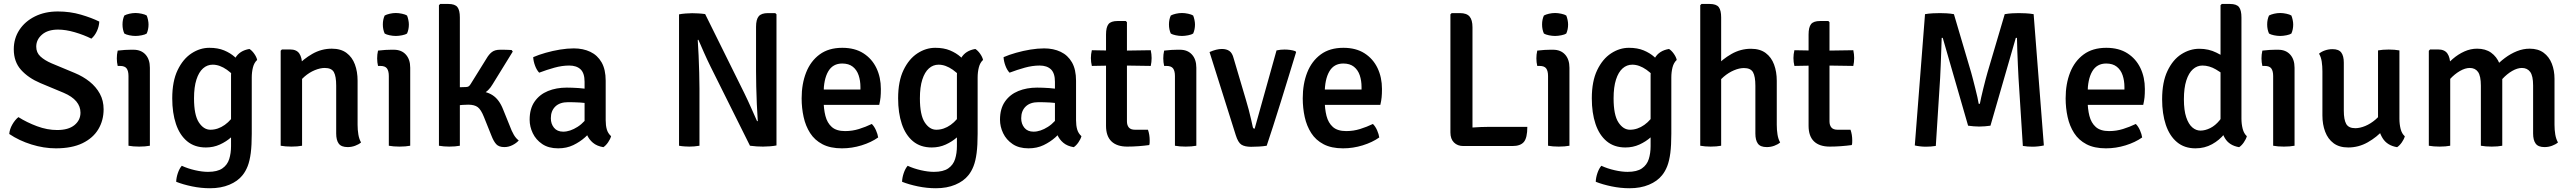

<svg xmlns="http://www.w3.org/2000/svg" viewBox="-20 -756 13343 996"><path d="M28 -61Q30 -86 44 -110.2Q58 -134.5 75.5 -148.5Q119 -121 172 -101.2Q225 -81.5 276.5 -81.5Q335 -81.5 366.2 -107Q397.5 -132.5 397.5 -171.5Q397.5 -204 375.8 -230Q354 -256 310.5 -274.5L189.5 -325Q127 -351.5 89.2 -393.5Q51.5 -435.5 51.5 -500.5Q51.5 -556.5 80.5 -600.8Q109.5 -645 161.2 -670.8Q213 -696.5 280 -696.5Q343.5 -696.5 399.8 -680Q456 -663.5 495 -644Q494 -619.5 483 -595.2Q472 -571 454 -555.5Q415 -575 367.8 -588.8Q320.5 -602.5 281.5 -602.5Q228 -602.5 198 -576.5Q168 -550.5 168 -514Q168 -483 189.8 -463Q211.5 -443 247.5 -427.5L367.5 -377.5Q411 -359.5 444.8 -332.5Q478.5 -305.5 498 -269.8Q517.5 -234 517.5 -189Q517.5 -131.5 490.2 -85.8Q463 -40 408 -13.2Q353 13.5 269.5 13.5Q207.5 13.5 143.2 -6.5Q79 -26.5 28 -61Z M757.5 0Q733.5 4.5 702 4.5Q670.5 4.5 646.5 0V-361.5Q646.5 -387.5 637 -400.8Q627.5 -414 602.5 -414H590.5Q586 -433 586 -453Q586 -462.5 587 -472.8Q588 -483 590.5 -493.5Q610 -496 628 -497Q646 -498 657.5 -498H672.5Q712 -498 734.8 -473Q757.5 -448 757.5 -404.5ZM615.5 -629Q615.5 -655 625 -675.5Q635 -681 651.2 -684.8Q667.5 -688.5 683 -688.5Q697.5 -688.5 715 -684.8Q732.5 -681 741 -675.5Q745 -666 747.8 -653Q750.5 -640 750.5 -629Q750.5 -603 741 -582Q733 -576.5 715.2 -573Q697.5 -569.5 683 -569.5Q667.5 -569.5 650.8 -573Q634 -576.5 625 -582Q615.5 -603 615.5 -629Z M1314 -445Q1298.5 -431 1292.2 -406.5Q1286 -382 1286 -353.5V-62Q1286 -2.5 1280.8 38Q1275.5 78.5 1264.8 106Q1254 133.5 1238 153Q1213.5 184 1170 202.2Q1126.5 220.5 1069.5 220.5Q1023 220.5 976 210.8Q929 201 894 187Q894.5 166 902.5 142.2Q910.5 118.5 923 104Q954.5 118.5 991.8 127Q1029 135.5 1059 135.5Q1107.5 135.5 1133.5 117.5Q1159.5 99.5 1169 69.2Q1178.5 39 1178.5 2V-367.5Q1178.5 -417.5 1200.8 -455.5Q1223 -493.5 1274 -502Q1287 -494 1299 -477Q1311 -460 1314 -445ZM873.5 -246Q873.5 -334.5 901.5 -392.5Q929.5 -450.5 973.5 -479.2Q1017.5 -508 1066 -508Q1110.5 -508 1142.8 -494.5Q1175 -481 1198 -460.5Q1221 -440 1237.5 -418.5L1221.5 -324.5Q1195 -367.5 1157.2 -394Q1119.5 -420.5 1083.5 -420.5Q1055 -420.5 1033.2 -401.2Q1011.5 -382 999 -343.2Q986.5 -304.5 986.5 -246Q986.5 -159.5 1011.5 -121.2Q1036.5 -83 1071.5 -83Q1110.5 -83 1146 -108.2Q1181.5 -133.5 1202 -174L1218.5 -90Q1204.5 -66.5 1179.2 -44Q1154 -21.5 1120.5 -6.2Q1087 9 1048 9Q989.5 9 950.8 -23.2Q912 -55.5 892.8 -112.8Q873.5 -170 873.5 -246Z M1484.5 -499.5Q1518.5 -499.5 1532.8 -478.2Q1547 -457 1547 -420V0Q1523.5 4.5 1492 4.5Q1460.5 4.5 1436 0V-493L1442.5 -499.5ZM1835 -108.5Q1835 -82 1839 -58.2Q1843 -34.5 1853 -17Q1840.5 -6.5 1822 0.2Q1803.5 7 1783.5 7Q1750.5 7 1737.2 -11Q1724 -29 1724 -63.5V-312Q1724 -360 1712 -381.8Q1700 -403.5 1664.5 -403.5Q1641 -403.5 1613 -392Q1585 -380.5 1560 -359Q1535 -337.5 1519 -307V-411.5Q1553 -449.5 1600.2 -476.5Q1647.5 -503.5 1701.5 -503.5Q1748 -503.5 1777.5 -481.5Q1807 -459.5 1821 -422Q1835 -384.5 1835 -337.5Z M2108 0Q2084 4.5 2052.5 4.5Q2021 4.5 1997 0V-361.5Q1997 -387.5 1987.5 -400.8Q1978 -414 1953 -414H1941Q1936.5 -433 1936.5 -453Q1936.5 -462.5 1937.5 -472.8Q1938.5 -483 1941 -493.5Q1960.5 -496 1978.5 -497Q1996.5 -498 2008 -498H2023Q2062.5 -498 2085.2 -473Q2108 -448 2108 -404.5ZM1966 -629Q1966 -655 1975.5 -675.5Q1985.5 -681 2001.8 -684.8Q2018 -688.5 2033.5 -688.5Q2048 -688.5 2065.5 -684.8Q2083 -681 2091.5 -675.5Q2095.5 -666 2098.2 -653Q2101 -640 2101 -629Q2101 -603 2091.5 -582Q2083.5 -576.5 2065.8 -573Q2048 -569.5 2033.5 -569.5Q2018 -569.5 2001.2 -573Q1984.5 -576.5 1975.5 -582Q1966 -603 1966 -629Z M2365.5 0Q2342 4.5 2310.5 4.5Q2281.5 4.5 2257 0V-729L2263.5 -735.5H2305.5Q2340.5 -735.5 2353 -719Q2365.5 -702.5 2365.5 -665.5ZM2623 -106.5Q2634.5 -75 2645.8 -56.2Q2657 -37.5 2671 -27.5Q2659 -13.5 2638.5 -3.2Q2618 7 2596.5 7Q2568 7 2554.2 -8Q2540.5 -23 2529 -53L2490.5 -149Q2475.5 -187 2458.5 -200Q2441.5 -213 2409 -213Q2394 -213 2378.8 -211.8Q2363.5 -210.5 2346 -208.5L2309.5 -205V-284.5H2446.5Q2501 -284.5 2535.5 -262Q2570 -239.5 2590 -188ZM2535.5 -319Q2515 -283.5 2482.8 -267.2Q2450.5 -251 2404.5 -251H2321V-302L2396.5 -304.5Q2405.5 -304.5 2411 -308Q2416.5 -311.5 2421.5 -320L2503.5 -452Q2516.5 -474.5 2532 -486.2Q2547.5 -498 2574 -498Q2591 -498 2604.8 -497.8Q2618.5 -497.5 2634 -496.5L2640 -488.5Z M2727.5 -135Q2727.5 -192 2753.2 -229Q2779 -266 2822.5 -283.8Q2866 -301.5 2920 -301.5Q2947 -301.5 2982.2 -299.2Q3017.5 -297 3047.5 -290V-216.5Q3021.5 -222.5 2988.5 -224.2Q2955.5 -226 2927.5 -226Q2884 -226 2860.8 -203.5Q2837.5 -181 2837.5 -142.5Q2837.5 -113.5 2854 -93.2Q2870.5 -73 2901.5 -73Q2937 -73 2976.2 -98Q3015.5 -123 3042.5 -170.5L3059 -88.5Q3041 -67 3014.8 -43.5Q2988.5 -20 2953.8 -3.2Q2919 13.5 2875.5 13.5Q2825.5 13.5 2792.8 -8.8Q2760 -31 2743.8 -65Q2727.5 -99 2727.5 -135ZM3150 -49.5Q3146 -34.5 3134.5 -17.8Q3123 -1 3110 7.5Q3076.5 2 3055.8 -15.5Q3035 -33 3024.8 -57.2Q3014.5 -81.5 3012.5 -108V-331.5Q3012.5 -376.5 2991.8 -396.2Q2971 -416 2933 -416Q2896 -416 2856.2 -405Q2816.5 -394 2777 -379Q2764 -392.5 2755.5 -415.5Q2747 -438.5 2746 -459.5Q2774.5 -472 2810.8 -482.2Q2847 -492.5 2885 -498.8Q2923 -505 2956.5 -505Q3005 -505 3042.2 -487.2Q3079.5 -469.5 3100.8 -432.5Q3122 -395.5 3122 -337V-132.5Q3122 -105 3127.8 -84.8Q3133.5 -64.5 3150 -49.5Z M3502.5 -681.5Q3516 -684.5 3537 -686Q3558 -687.5 3570.5 -687.5Q3583.5 -687.5 3602.2 -686.5Q3621 -685.5 3638 -683L3608.5 -550.5L3599.5 -549Q3602 -513 3604 -468.5Q3606 -424 3607.2 -378.8Q3608.5 -333.5 3608.5 -296V0Q3594.5 2.5 3581 3.5Q3567.5 4.5 3556 4.5Q3545.5 4.5 3530.8 3.5Q3516 2.5 3502.5 0ZM3666 -410.5Q3647.5 -448 3632 -483.2Q3616.5 -518.5 3603 -549.5L3550 -613.5L3638 -683L3841 -273Q3860.5 -233 3877.2 -195.2Q3894 -157.5 3907.5 -127L3964.5 -67L3870.5 0ZM4008 -682V-1.5Q3994 1.5 3973.8 3Q3953.5 4.5 3938.5 4.5Q3924 4.5 3906 3.5Q3888 2.5 3870.5 0L3902 -126.5L3911 -128Q3908 -169 3906 -215.8Q3904 -262.5 3903 -307Q3902 -351.5 3902 -386V-617Q3902 -655 3915.8 -671.5Q3929.5 -688 3964 -688H4001.5Z M4208 -212V-291.5H4443.5V-304.5Q4443.5 -337.5 4434.2 -365.2Q4425 -393 4404 -409.8Q4383 -426.5 4349 -426.5Q4300 -426.5 4276.2 -385.2Q4252.5 -344 4252.5 -271V-237Q4252.5 -191.5 4261.8 -155Q4271 -118.5 4295 -97.2Q4319 -76 4364 -76Q4401.5 -76 4436 -86.8Q4470.5 -97.5 4502.5 -113Q4515.5 -100 4524.2 -80Q4533 -60 4535.5 -43Q4499.5 -17.5 4449.5 -2Q4399.5 13.5 4347.5 13.5Q4287 13.5 4246.5 -7.8Q4206 -29 4182.5 -65.8Q4159 -102.5 4148.8 -149Q4138.5 -195.5 4138.5 -246Q4138.5 -321 4161.8 -380Q4185 -439 4231.8 -473.5Q4278.5 -508 4349.5 -508Q4414.5 -508 4459 -479.5Q4503.5 -451 4526.5 -402.8Q4549.5 -354.5 4549.5 -294.5Q4549.5 -269 4547.8 -251.2Q4546 -233.5 4541 -212Z M5079.5 -445Q5064 -431 5057.8 -406.5Q5051.5 -382 5051.5 -353.5V-62Q5051.5 -2.5 5046.2 38Q5041 78.5 5030.2 106Q5019.5 133.5 5003.5 153Q4979 184 4935.5 202.2Q4892 220.5 4835 220.5Q4788.5 220.5 4741.5 210.8Q4694.5 201 4659.5 187Q4660 166 4668 142.2Q4676 118.5 4688.5 104Q4720 118.5 4757.2 127Q4794.5 135.5 4824.5 135.5Q4873 135.5 4899 117.5Q4925 99.5 4934.5 69.2Q4944 39 4944 2V-367.5Q4944 -417.5 4966.2 -455.5Q4988.5 -493.5 5039.5 -502Q5052.5 -494 5064.5 -477Q5076.5 -460 5079.5 -445ZM4639 -246Q4639 -334.5 4667 -392.5Q4695 -450.5 4739 -479.2Q4783 -508 4831.5 -508Q4876 -508 4908.2 -494.5Q4940.5 -481 4963.5 -460.5Q4986.5 -440 5003 -418.5L4987 -324.5Q4960.5 -367.5 4922.8 -394Q4885 -420.5 4849 -420.5Q4820.5 -420.5 4798.8 -401.2Q4777 -382 4764.5 -343.2Q4752 -304.5 4752 -246Q4752 -159.5 4777 -121.2Q4802 -83 4837 -83Q4876 -83 4911.5 -108.2Q4947 -133.5 4967.5 -174L4984 -90Q4970 -66.5 4944.8 -44Q4919.5 -21.5 4886 -6.2Q4852.5 9 4813.5 9Q4755 9 4716.2 -23.2Q4677.5 -55.5 4658.2 -112.8Q4639 -170 4639 -246Z M5167.5 -135Q5167.5 -192 5193.2 -229Q5219 -266 5262.5 -283.8Q5306 -301.5 5360 -301.5Q5387 -301.5 5422.2 -299.2Q5457.5 -297 5487.5 -290V-216.5Q5461.5 -222.5 5428.5 -224.2Q5395.5 -226 5367.5 -226Q5324 -226 5300.8 -203.5Q5277.5 -181 5277.5 -142.5Q5277.5 -113.5 5294 -93.2Q5310.5 -73 5341.5 -73Q5377 -73 5416.2 -98Q5455.5 -123 5482.5 -170.5L5499 -88.5Q5481 -67 5454.8 -43.5Q5428.5 -20 5393.8 -3.2Q5359 13.5 5315.5 13.5Q5265.5 13.5 5232.8 -8.8Q5200 -31 5183.8 -65Q5167.5 -99 5167.5 -135ZM5590 -49.5Q5586 -34.5 5574.5 -17.8Q5563 -1 5550 7.5Q5516.5 2 5495.8 -15.5Q5475 -33 5464.8 -57.2Q5454.5 -81.5 5452.5 -108V-331.5Q5452.5 -376.5 5431.8 -396.2Q5411 -416 5373 -416Q5336 -416 5296.2 -405Q5256.5 -394 5217 -379Q5204 -392.5 5195.5 -415.5Q5187 -438.5 5186 -459.5Q5214.5 -472 5250.8 -482.2Q5287 -492.5 5325 -498.8Q5363 -505 5396.5 -505Q5445 -505 5482.2 -487.2Q5519.5 -469.5 5540.8 -432.5Q5562 -395.5 5562 -337V-132.5Q5562 -105 5567.8 -84.8Q5573.5 -64.5 5590 -49.5Z M5717.5 -577Q5717.5 -614.5 5730.2 -630.8Q5743 -647 5777.5 -647H5820L5826 -641V-126.5Q5826 -106.5 5835.8 -94.8Q5845.5 -83 5868 -83H5935Q5944 -57.5 5944 -27.5Q5944 -21.5 5943.8 -15Q5943.5 -8.5 5941.5 -3.5Q5916.5 0 5886.8 2.2Q5857 4.5 5827.5 4.5Q5774 4.5 5745.8 -22.5Q5717.5 -49.5 5717.5 -103.5ZM5949.5 -495.5Q5954 -474.5 5954 -455Q5954 -434 5949.5 -414L5782.5 -416.5L5644 -414Q5639 -434 5639 -455Q5639 -474.5 5644 -495.5L5784 -493Z M6186 0Q6162 4.5 6130.5 4.5Q6099 4.5 6075 0V-361.5Q6075 -387.5 6065.5 -400.8Q6056 -414 6031 -414H6019Q6014.5 -433 6014.5 -453Q6014.5 -462.5 6015.5 -472.8Q6016.5 -483 6019 -493.5Q6038.5 -496 6056.5 -497Q6074.5 -498 6086 -498H6101Q6140.5 -498 6163.2 -473Q6186 -448 6186 -404.5ZM6044 -629Q6044 -655 6053.5 -675.5Q6063.5 -681 6079.8 -684.8Q6096 -688.5 6111.5 -688.5Q6126 -688.5 6143.5 -684.8Q6161 -681 6169.5 -675.5Q6173.5 -666 6176.2 -653Q6179 -640 6179 -629Q6179 -603 6169.5 -582Q6161.5 -576.5 6143.8 -573Q6126 -569.5 6111.5 -569.5Q6096 -569.5 6079.2 -573Q6062.5 -576.5 6053.5 -582Q6044 -603 6044 -629Z M6602 -494.5Q6612.5 -497 6623 -498Q6633.5 -499 6643.5 -499Q6658 -499 6672.8 -497Q6687.5 -495 6700 -490.5L6703.5 -485.5Q6686 -428.5 6665.5 -361.5Q6645 -294.5 6624 -227Q6603 -159.5 6584 -100.5Q6565 -41.5 6551 0Q6533 3 6511.8 4.2Q6490.5 5.5 6470 5.5Q6437.5 5.5 6420 -5.5Q6402.5 -16.5 6390.5 -55L6254.5 -486Q6272.5 -494 6288.5 -498Q6304.5 -502 6318.5 -502Q6342.5 -502 6357.5 -491.5Q6372.5 -481 6379.5 -453.5L6443 -239Q6450.5 -215 6457.5 -187.8Q6464.5 -160.5 6470.2 -136.2Q6476 -112 6479 -96.5Q6481 -88.5 6488.5 -88.5Z M6807.5 -212V-291.5H7043V-304.5Q7043 -337.5 7033.8 -365.2Q7024.5 -393 7003.5 -409.8Q6982.5 -426.5 6948.5 -426.5Q6899.5 -426.5 6875.8 -385.2Q6852 -344 6852 -271V-237Q6852 -191.5 6861.2 -155Q6870.5 -118.5 6894.5 -97.2Q6918.5 -76 6963.5 -76Q7001 -76 7035.5 -86.8Q7070 -97.5 7102 -113Q7115 -100 7123.8 -80Q7132.5 -60 7135 -43Q7099 -17.5 7049 -2Q6999 13.5 6947 13.5Q6886.5 13.5 6846 -7.8Q6805.5 -29 6782 -65.8Q6758.5 -102.5 6748.2 -149Q6738 -195.5 6738 -246Q6738 -321 6761.2 -380Q6784.5 -439 6831.2 -473.5Q6878 -508 6949 -508Q7014 -508 7058.5 -479.5Q7103 -451 7126 -402.8Q7149 -354.5 7149 -294.5Q7149 -269 7147.2 -251.2Q7145.5 -233.5 7140.5 -212Z M7618.5 1.5H7570.5Q7541 1.5 7522.5 -16.8Q7504 -35 7504 -69V-681.5L7510.5 -688H7553.5Q7588.5 -688 7603.5 -670.2Q7618.5 -652.5 7618.5 -614.5ZM7903 -98Q7903 -41 7885.2 -19.8Q7867.5 1.5 7826 1.5H7570.5L7511 -82.5Q7560 -90.5 7612.5 -94.2Q7665 -98 7708 -98Z M8121.5 0Q8097.5 4.5 8066 4.5Q8034.5 4.5 8010.5 0V-361.5Q8010.5 -387.5 8001 -400.8Q7991.5 -414 7966.5 -414H7954.5Q7950 -433 7950 -453Q7950 -462.5 7951 -472.8Q7952 -483 7954.5 -493.5Q7974 -496 7992 -497Q8010 -498 8021.5 -498H8036.5Q8076 -498 8098.8 -473Q8121.5 -448 8121.5 -404.5ZM7979.5 -629Q7979.5 -655 7989 -675.5Q7999 -681 8015.2 -684.8Q8031.5 -688.5 8047 -688.5Q8061.5 -688.5 8079 -684.8Q8096.5 -681 8105 -675.5Q8109 -666 8111.8 -653Q8114.5 -640 8114.5 -629Q8114.5 -603 8105 -582Q8097 -576.5 8079.2 -573Q8061.5 -569.5 8047 -569.5Q8031.5 -569.5 8014.8 -573Q7998 -576.5 7989 -582Q7979.5 -603 7979.5 -629Z M8678 -445Q8662.5 -431 8656.2 -406.5Q8650 -382 8650 -353.5V-62Q8650 -2.5 8644.8 38Q8639.5 78.5 8628.8 106Q8618 133.5 8602 153Q8577.5 184 8534 202.2Q8490.5 220.5 8433.5 220.5Q8387 220.5 8340 210.8Q8293 201 8258 187Q8258.5 166 8266.5 142.2Q8274.5 118.5 8287 104Q8318.5 118.5 8355.8 127Q8393 135.5 8423 135.5Q8471.5 135.5 8497.5 117.5Q8523.5 99.5 8533 69.2Q8542.5 39 8542.5 2V-367.5Q8542.5 -417.5 8564.8 -455.5Q8587 -493.5 8638 -502Q8651 -494 8663 -477Q8675 -460 8678 -445ZM8237.5 -246Q8237.5 -334.5 8265.5 -392.5Q8293.5 -450.5 8337.5 -479.2Q8381.5 -508 8430 -508Q8474.5 -508 8506.8 -494.5Q8539 -481 8562 -460.5Q8585 -440 8601.5 -418.5L8585.5 -324.5Q8559 -367.5 8521.2 -394Q8483.5 -420.5 8447.5 -420.5Q8419 -420.5 8397.2 -401.2Q8375.5 -382 8363 -343.2Q8350.5 -304.5 8350.5 -246Q8350.5 -159.5 8375.5 -121.2Q8400.5 -83 8435.5 -83Q8474.5 -83 8510 -108.2Q8545.5 -133.5 8566 -174L8582.5 -90Q8568.5 -66.5 8543.2 -44Q8518 -21.5 8484.5 -6.2Q8451 9 8412 9Q8353.5 9 8314.8 -23.2Q8276 -55.5 8256.8 -112.8Q8237.5 -170 8237.5 -246Z M8908.5 0Q8885 4.5 8853.5 4.5Q8825 4.5 8800 0V-729L8806.5 -735.5H8848.5Q8883.5 -735.5 8896 -719Q8908.5 -702.5 8908.5 -665.5ZM9197 -108.5Q9197 -82 9200.8 -58.2Q9204.5 -34.5 9214.5 -17Q9202.5 -6.5 9184 0.2Q9165.5 7 9145 7Q9112 7 9099 -11Q9086 -29 9086 -63.5V-311Q9086 -359.5 9073.8 -381.2Q9061.5 -403 9026.5 -403Q9002.5 -403 8974.8 -391.2Q8947 -379.5 8921.8 -358Q8896.5 -336.5 8881 -306.5V-411Q8914.5 -449 8962 -476Q9009.5 -503 9063 -503Q9110 -503 9139.5 -481Q9169 -459 9183 -421.2Q9197 -383.5 9197 -336.5Z M9362 -577Q9362 -614.5 9374.8 -630.8Q9387.5 -647 9422 -647H9464.5L9470.5 -641V-126.5Q9470.5 -106.5 9480.2 -94.8Q9490 -83 9512.5 -83H9579.5Q9588.5 -57.5 9588.5 -27.5Q9588.5 -21.5 9588.2 -15Q9588 -8.5 9586 -3.5Q9561 0 9531.2 2.2Q9501.5 4.5 9472 4.5Q9418.5 4.5 9390.2 -22.5Q9362 -49.5 9362 -103.5ZM9594 -495.5Q9598.5 -474.5 9598.5 -455Q9598.5 -434 9594 -414L9427 -416.5L9288.5 -414Q9283.5 -434 9283.5 -455Q9283.5 -474.5 9288.5 -495.5L9428.5 -493Z M9966 -682.5Q9985 -686 10007.2 -687Q10029.5 -688 10043.5 -688Q10057.5 -688 10077.2 -687Q10097 -686 10116 -682.5L10205.5 -379.5Q10209 -368 10214.5 -346Q10220 -324 10226.5 -298.8Q10233 -273.5 10238 -251.2Q10243 -229 10244.5 -217.5H10250.5Q10252.5 -229 10257.5 -251.2Q10262.5 -273.5 10268.8 -298.8Q10275 -324 10280.8 -346Q10286.5 -368 10290 -379.5L10379.5 -682.5Q10399.5 -686 10418.8 -687Q10438 -688 10452 -688Q10466 -688 10487.8 -687Q10509.5 -686 10529.5 -682.5L10582.5 -1.5Q10570 1.5 10554 3.2Q10538 5 10524 5Q10511 5 10498.5 4Q10486 3 10473.5 1L10451 -352Q10449.5 -380.5 10447.8 -417.5Q10446 -454.5 10444.8 -492Q10443.5 -529.5 10443 -559.5H10437L10305.5 -104Q10293 -102 10276.5 -100.8Q10260 -99.5 10247 -99.5Q10235 -99.5 10218.5 -100.8Q10202 -102 10189.5 -104L10058 -559.5H10052.5Q10051.5 -529.5 10050.2 -492Q10049 -454.5 10047.5 -417.5Q10046 -380.5 10044.5 -352L10022 1Q10009.5 3 9996.5 4Q9983.5 5 9970 5Q9956 5 9940.5 3.2Q9925 1.5 9913 -1.5Z M10765 -212V-291.5H11000.5V-304.5Q11000.5 -337.5 10991.2 -365.2Q10982 -393 10961 -409.8Q10940 -426.5 10906 -426.5Q10857 -426.5 10833.2 -385.2Q10809.5 -344 10809.5 -271V-237Q10809.5 -191.5 10818.8 -155Q10828 -118.5 10852 -97.2Q10876 -76 10921 -76Q10958.5 -76 10993 -86.8Q11027.5 -97.5 11059.5 -113Q11072.5 -100 11081.2 -80Q11090 -60 11092.5 -43Q11056.5 -17.5 11006.5 -2Q10956.5 13.5 10904.5 13.5Q10844 13.5 10803.5 -7.8Q10763 -29 10739.5 -65.8Q10716 -102.5 10705.8 -149Q10695.5 -195.5 10695.5 -246Q10695.5 -321 10718.8 -380Q10742 -439 10788.8 -473.5Q10835.5 -508 10906.5 -508Q10971.5 -508 11016 -479.5Q11060.5 -451 11083.5 -402.8Q11106.5 -354.5 11106.5 -294.5Q11106.5 -269 11104.8 -251.2Q11103 -233.5 11098 -212Z M11607.5 -141Q11607.5 -113 11613.8 -88.2Q11620 -63.5 11635.5 -49.5Q11631.5 -34.5 11620 -17.8Q11608.5 -1 11595.5 7.5Q11544.5 -1 11521.8 -39Q11499 -77 11499 -127V-729L11505.5 -735.5H11547.5Q11582.5 -735.5 11595 -719Q11607.5 -702.5 11607.5 -665.5ZM11196 -241Q11196 -330 11223.8 -388.2Q11251.5 -446.5 11295.8 -474.8Q11340 -503 11389 -503Q11437.5 -503 11477.5 -483Q11517.5 -463 11552 -438.5L11538.5 -353Q11509.5 -375.5 11475 -395.8Q11440.5 -416 11405 -416Q11377.5 -416 11355.8 -396.8Q11334 -377.5 11321.5 -338.5Q11309 -299.5 11309 -241Q11309 -183.5 11321 -147.8Q11333 -112 11352.5 -95.2Q11372 -78.5 11395 -78.5Q11419 -78.5 11445.5 -91.5Q11472 -104.5 11495 -132.8Q11518 -161 11531 -207.5L11554 -129Q11545.5 -94.5 11519.5 -61.8Q11493.5 -29 11455 -7.8Q11416.5 13.5 11369 13.5Q11311.5 13.5 11273 -18.8Q11234.5 -51 11215.2 -108.5Q11196 -166 11196 -241Z M11883 0Q11859 4.5 11827.5 4.5Q11796 4.5 11772 0V-361.5Q11772 -387.5 11762.5 -400.8Q11753 -414 11728 -414H11716Q11711.5 -433 11711.5 -453Q11711.5 -462.5 11712.5 -472.8Q11713.5 -483 11716 -493.5Q11735.5 -496 11753.5 -497Q11771.5 -498 11783 -498H11798Q11837.5 -498 11860.2 -473Q11883 -448 11883 -404.5ZM11741 -629Q11741 -655 11750.5 -675.5Q11760.5 -681 11776.8 -684.8Q11793 -688.5 11808.5 -688.5Q11823 -688.5 11840.5 -684.8Q11858 -681 11866.5 -675.5Q11870.5 -666 11873.2 -653Q11876 -640 11876 -629Q11876 -603 11866.5 -582Q11858.5 -576.5 11840.8 -573Q11823 -569.5 11808.5 -569.5Q11793 -569.5 11776.2 -573Q11759.5 -576.5 11750.5 -582Q11741 -603 11741 -629Z M12427 -140Q12427 -112 12433.2 -87.2Q12439.5 -62.5 12455 -49Q12451 -34 12439.5 -17.5Q12428 -1 12415 7.5Q12363.5 -1 12339.8 -39.2Q12316 -77.5 12316 -128V-494.5Q12339.5 -499 12371.5 -499Q12402.5 -499 12427 -494.5ZM12027.5 -386Q12027.5 -412.5 12024 -436.2Q12020.5 -460 12010 -477.5Q12022 -488 12040.8 -494.5Q12059.5 -501 12080 -501Q12112.5 -501 12125.5 -483.2Q12138.5 -465.5 12138.5 -431V-182.5Q12138.5 -135 12151 -113Q12163.5 -91 12198 -91Q12222 -91 12249.8 -102.5Q12277.5 -114 12303 -135.8Q12328.5 -157.5 12344 -187.5V-83Q12310.5 -45 12263 -18Q12215.5 9 12161.5 9Q12115 9 12085.5 -13Q12056 -35 12041.8 -72.8Q12027.5 -110.5 12027.5 -157Z M12627.5 -499.5Q12661.5 -499.5 12676 -478.2Q12690.5 -457 12690.5 -420V0Q12667 4.5 12635.5 4.5Q12604 4.5 12579.5 0V-492.5L12586 -499.5ZM12849.5 -311.5Q12849.5 -362 12834.8 -382.8Q12820 -403.5 12792 -403.5Q12768 -403.5 12740.5 -387.5Q12713 -371.5 12689.5 -345.8Q12666 -320 12653 -289V-395Q12675 -425.5 12703.2 -450Q12731.5 -474.5 12763.8 -489Q12796 -503.5 12830 -503.5Q12873.5 -503.5 12902.5 -482.8Q12931.5 -462 12946 -426.8Q12960.5 -391.5 12960.5 -347.5V0Q12937.5 4.5 12905.5 4.5Q12874 4.5 12849.5 0ZM13120.5 -312.5Q13120.5 -363 13105.2 -383.2Q13090 -403.5 13062.5 -403.5Q13039 -403.5 13012 -388Q12985 -372.5 12960.8 -346.2Q12936.5 -320 12920.5 -286.5V-406Q12944.5 -433 12974.2 -455.2Q13004 -477.5 13036.5 -490.5Q13069 -503.5 13102.5 -503.5Q13146.5 -503.5 13175 -482.5Q13203.5 -461.5 13217.5 -426Q13231.5 -390.5 13231.5 -347V-108.5Q13231.5 -82 13235.5 -58.2Q13239.5 -34.5 13249.5 -17Q13237 -6.5 13218.5 0.2Q13200 7 13179.5 7Q13147 7 13133.8 -11Q13120.5 -29 13120.5 -63.5Z"/></svg>

Font: Signika Negative Light Medium
Style: Regular
Weight: 500
Version: Version 2.001